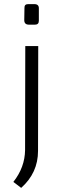

<svg xmlns="http://www.w3.org/2000/svg" viewBox="-20 -708 278 934"><path d="M147 -688Q170 -688 169 -666V-607Q169 -588 150 -588H121Q98 -588 98 -610L99 -669Q98 -688 117 -688ZM165 26Q165 133 83 206L45 177Q101 106 102 22L103 -484H166Z"/></svg>

Font: Taylor Sans Light
Style: Regular
Weight: 300
Italic angle: -8°
Designer: Natanael Gama
Version: Version 1.001 September 8, 2015